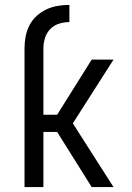

<svg xmlns="http://www.w3.org/2000/svg" viewBox="-20 -763 540 783"><path d="M80 -566Q80 -590 84.5 -614Q89 -638 100 -659.5Q111 -681 129 -697.5Q147 -714 169 -724.5Q191 -735 215 -739Q239 -743 263 -743V-673Q242 -673 221 -666.5Q200 -660 185 -644.5Q170 -629 163.5 -608Q157 -587 157 -566ZM354 0 213 -225H157V0H80V-566H157V-295H213L354 -520H443L277 -260L443 0Z"/></svg>

Font: HulyMono
Style: Regular
Weight: 400
Monospace: yes
Designer: Belleve Invis
Foundry: Belleve Invis
Version: Version 33.2.5; ttfautohint (v1.8.4)